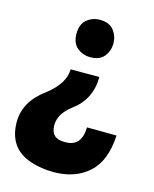

<svg xmlns="http://www.w3.org/2000/svg" viewBox="-109 -622 691 859"><g transform="rotate(15 237.0 -192.0)"><path d="M222 164Q164 164 114.5 147.5Q5 111 5 -11Q5 -106 99 -174Q177 -235 177 -300H310Q310 -196 228 -136Q171 -93 171 -40Q171 21 233 21H239Q313 21 315 -68L452 -67Q446 52 383.5 108Q321 164 222 164ZM247 -375Q213 -375 187 -396Q161 -417 161 -461Q161 -505 186.5 -526.5Q212 -548 247 -548Q291 -548 311.5 -521.5Q332 -495 332 -461Q332 -427 311.5 -401Q291 -375 247 -375Z"/></g></svg>

Font: Argentum Novus
Style: Bold
Weight: 700
Designer: Julieta Ulanovsky (font) & Cristiano Sobral (main changes)
Foundry: Julieta Ulanovsky (font) & Cristiano Sobral (main changes)
Version: Version 3.00;November 27, 2020;FontCreator 13.0.0.2655 64-bi